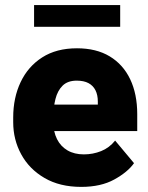

<svg xmlns="http://www.w3.org/2000/svg" viewBox="-20 -729 584 759"><path d="M301.3 9.8Q216.3 9.8 156 -25.4Q95.7 -60.5 64 -118.7Q32.2 -176.8 32.2 -246.1V-264.6Q32.2 -342.3 61.5 -404.3Q90.8 -466.3 147 -502.2Q203.1 -538.1 284.2 -538.1Q360.8 -538.1 413.8 -506.1Q466.8 -474.1 494.6 -415.8Q522.5 -357.4 522.5 -277.8V-210.9H95.7V-315.4H366.7V-328.1Q366.7 -353.5 357.4 -372.1Q348.1 -390.6 329.8 -400.4Q311.5 -410.2 283.2 -410.2Q247.6 -410.2 227.5 -390.4Q207.5 -370.6 199.2 -337.6Q190.9 -304.7 190.9 -264.6V-246.1Q190.9 -208 205.3 -179.2Q219.7 -150.4 246.8 -134.5Q273.9 -118.7 311.5 -118.7Q347.2 -118.7 379.6 -131.6Q412.1 -144.5 435.1 -173.3L509.8 -84Q484.9 -48.8 431.9 -19.5Q378.9 9.8 301.3 9.8ZM455.1 -623H114.7V-709H455.1Z"/></svg>

Font: Heebo ExtraBold
Style: Regular
Weight: 800
Designer: Oded Ezer
Foundry: Ezer Type House
Version: Version 3.100